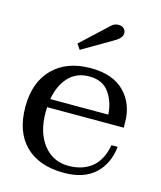

<svg xmlns="http://www.w3.org/2000/svg" viewBox="-108 -781 730 870"><g transform="rotate(15 257.0 -346.0)"><path d="M199 -547 182 -572 297 -679Q298 -680 310 -691Q322 -702 341 -702Q357 -702 366 -693Q375 -684 375 -672Q375 -649 341 -630ZM124 -258Q123 -250 123 -234Q123 -140 167.5 -83Q212 -26 285 -26Q351 -26 394 -60.5Q437 -95 450 -167H479Q471 -87 419 -38.5Q367 10 273 10Q157 10 92.5 -53.5Q28 -117 28 -235Q28 -349 92.5 -414.5Q157 -480 270 -480Q374 -480 428.5 -424.5Q483 -369 483 -281V-258ZM128 -297H400Q398 -353 367.5 -397.5Q337 -442 273 -442Q214 -442 177 -403Q140 -364 128 -297Z"/></g></svg>

Font: TavirajRegular
Style: Regular
Weight: 400
Designer: Katatrad Team
Foundry: CadsonDemak
Version: Version 1.000